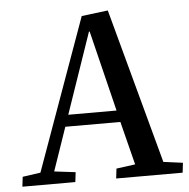

<svg xmlns="http://www.w3.org/2000/svg" viewBox="-52 -769 807 820"><g transform="rotate(-5 352.0 -359.0)"><path d="M440 -718 620 -53 703 -42 698 0H413L418 -42L499 -53L452 -239H216L152 -53L243 -42L238 0H11L16 -42L93 -53L327 -704ZM233 -289H440L355 -635H352Z"/></g></svg>

Font: Literata 36pt Medium
Style: Italic
Weight: 500
Italic angle: -2°
Designer: Latin by Veronika Burian and Jose Scaglione. Greek by Irene Vlachou. Cyrillic by Vera Evstafieva
Foundry: TypeTogether
Version: Version 3.002